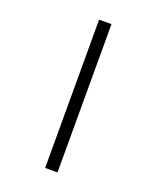

<svg xmlns="http://www.w3.org/2000/svg" viewBox="-148 -739 796 977"><g transform="rotate(20 250.0 -250.5)"><path d="M217 151V-652H284V151Z"/></g></svg>

Font: Inconsolata Nerd Font Mono
Style: Regular
Weight: 400
Monospace: yes
Designer: Raph Levien, Cyreal, Brenton Simpson
Foundry: Raph Levien, Cyreal, Google
Version: Version 3.000; ttfautohint (v1.8.3);Nerd Fonts 3.0.2